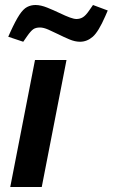

<svg xmlns="http://www.w3.org/2000/svg" viewBox="-20 -748 451 768"><path d="M21 0 120 -508H246L147 0ZM73 -581 13 -601 21 -619Q42 -665 57.5 -688.5Q73 -712 88.5 -720Q104 -728 122 -728Q143 -728 169 -717.5Q195 -707 218 -696Q243 -684 259.5 -678Q276 -672 286 -672Q300 -672 311.5 -679Q323 -686 336 -705L352 -728L411 -706L401 -683Q374 -621 351 -601Q328 -581 300 -581Q280 -581 257.5 -590.5Q235 -600 213 -611Q193 -621 173.5 -629.5Q154 -638 140 -638Q123 -638 113 -631Q103 -624 89 -604Z"/></svg>

Font: REM Medium
Style: Italic
Weight: 500
Italic angle: -11°
Designer: Octavio Pardo
Foundry: Ashler Design
Version: Version 1.005;gftools[0.9.28]